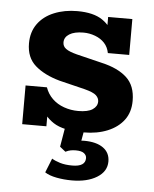

<svg xmlns="http://www.w3.org/2000/svg" viewBox="-47 -451 540 672"><g transform="rotate(5 223.5 -115.0)"><path d="M257 10Q185 10 150 -13Q115 -36 103 -72L125 -80V0H40V-136H115Q123 -113 140 -96.5Q157 -80 181 -71.5Q205 -63 231 -63Q265 -63 281.5 -74Q298 -85 298 -102Q298 -114 288 -123.5Q278 -133 247 -141L157 -163Q103 -178 71 -206Q39 -234 39 -284Q39 -324 59.5 -352.5Q80 -381 116.5 -396Q153 -411 198 -411Q255 -411 286.5 -389.5Q318 -368 328 -334L307 -333V-400H392V-274H317Q313 -295 300 -309Q287 -323 267 -330.5Q247 -338 226 -338Q194 -338 176.5 -327Q159 -316 159 -298Q159 -284 170.5 -275.5Q182 -267 209 -260L299 -238Q356 -225 387 -196.5Q418 -168 418 -115Q418 -75 397.5 -47.5Q377 -20 340.5 -5Q304 10 257 10ZM230 181Q202 181 176 176Q150 171 135 161L155 111Q166 118 184 123.5Q202 129 227 129Q273 129 273 99Q273 89 264 82Q255 75 235 75Q226 75 217.5 76.5Q209 78 199 83L179 67L192 -10H260L248 58L216 48Q227 43 238.5 41Q250 39 261 39Q304 39 328 56Q352 73 352 104Q352 139 318 160Q284 181 230 181Z"/></g></svg>

Font: Rokkitt SemiBold
Style: Bold
Weight: 700
Version: Version 3.103